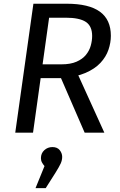

<svg xmlns="http://www.w3.org/2000/svg" viewBox="-20 -709 639 1026"><path d="M158.5 -689.1H336.2Q455.3 -689.1 513.9 -646.5Q572.4 -603.9 572.4 -517.9Q572.4 -480.9 559.5 -442.9Q546.5 -404.9 516.6 -372.9Q486.7 -340.9 436.7 -319.3Q386.8 -297.8 312.8 -291.6L182.4 -291.6L192.5 -365.2H308.1Q356.8 -365.2 388.7 -379.2Q420.6 -393.1 439 -415.5Q457.4 -438 464.9 -464.9Q472.4 -491.8 472.4 -516.7Q472.4 -569.6 438.5 -592Q404.7 -614.4 331 -614.4H242.4L156.5 0H61.5ZM299.8 -305.6 393.7 -316.8 537.6 0H432.4ZM260 76.9Q286.1 76.9 299.2 93.4Q312.3 110 312.3 129.1Q312.3 147.2 304.3 164.8Q296.3 182.3 276.3 214.3L224.2 296.4H169.8L217.8 178.5Q210.7 170.4 204.7 159.9Q198.7 149.4 198.7 136.3Q198.7 110.1 216.8 93.5Q234.9 76.9 260 76.9Z"/></svg>

Font: Fira Sans Variable
Style: Italic
Weight: 397
Italic angle: -8°
Designer: Carrois Corporate & Edenspiekermann AG
Foundry: Carrois Corporate GbR & Edenspiekermann AG
Version: Version 4.202